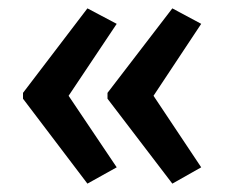

<svg xmlns="http://www.w3.org/2000/svg" viewBox="-20 -496 537 459"><path d="M35 -274V-260L189 -57L259 -96L144 -267L259 -439L189 -476ZM237 -274V-260L392 -57L461 -96L347 -267L461 -439L392 -476Z"/></svg>

Font: Noto Sans Gurmukhi UI Condensed Medium
Style: Regular
Weight: 500
Width: 3
Designer: Jelle Bosma - Monotype Design Team
Foundry: Monotype Imaging Inc.
Version: Version 2.004